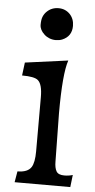

<svg xmlns="http://www.w3.org/2000/svg" viewBox="-57 -867 448 901"><g transform="rotate(5 166.5 -416.0)"><path d="M211.4 -686.5Q197.8 -681.2 181.6 -681.2Q165.5 -681.2 151.4 -686.8Q137.2 -692.4 127 -702.1Q104.5 -722.7 104.5 -746.8Q104.5 -771 110.4 -785.2Q116.2 -799.3 127 -809.6Q149.4 -831.5 182.1 -831.5Q213.9 -831.5 235.4 -809.6Q256.3 -787.6 256.3 -754.4Q256.3 -705.1 211.4 -686.5ZM248.5 -590.8Q226.6 -527.3 226.6 -340.8L230 -113.3Q230 -83.5 239.3 -67.6Q248.5 -51.8 276.4 -51.8Q298.8 -51.8 316.4 -57.6L309.6 0H47.4L56.2 -51.8Q104 -51.8 121.1 -78.1Q135.3 -100.6 135.3 -152.8V-408.2Q135.3 -469.2 113.8 -487.3Q96.7 -502 38.6 -502L46.4 -563.5Z"/></g></svg>

Font: HeadlandOne
Style: Regular
Weight: 400
Designer: Gary Lonergan
Foundry: Sorkin Type Co.
Version: Version 1.002